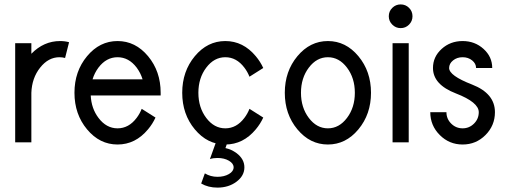

<svg xmlns="http://www.w3.org/2000/svg" viewBox="-20 -645 2311 870"><path d="M122.1 0H48.8V-449.2H122.1V-401.4Q178.2 -459 252.4 -459Q274.9 -459 293 -453.6L274.9 -382.3Q262.7 -385.7 249.5 -385.7Q199.2 -385.7 161.9 -338.6Q124.5 -291.5 122.1 -224.6Z M512.7 9.8Q431.6 9.8 374.5 -58.8Q317.4 -127.4 317.4 -224.6Q317.4 -321.8 374.5 -390.4Q431.6 -459 512.7 -459Q593.8 -459 650.9 -390.4Q708 -321.8 708 -224.6V-212.4H391.1Q394 -153.3 426.3 -110.8Q461.9 -63.5 512.7 -63.5Q563.5 -63.5 599.1 -110.8Q613.3 -129.4 622.1 -151.9L684.6 -112.3Q671.4 -83.5 650.9 -59.1Q593.8 9.8 512.7 9.8ZM626 -285.6Q617.2 -314.5 599.1 -338.9Q563.5 -385.7 512.7 -385.7Q461.9 -385.7 426.3 -338.9Q408.2 -314.5 399.4 -285.6Z M1001 9.8Q919.9 9.8 862.8 -58.8Q805.7 -127.4 805.7 -224.6Q805.7 -321.8 862.8 -390.4Q919.9 -459 1001 -459Q1082 -459 1139.2 -390.1Q1159.7 -365.7 1172.9 -336.9L1110.4 -297.4Q1101.6 -319.8 1087.4 -338.4Q1051.8 -385.7 1001 -385.7Q950.2 -385.7 914.6 -338.6Q878.9 -291.5 878.9 -224.6Q878.9 -157.7 914.6 -110.6Q950.2 -63.5 1001 -63.5Q1051.8 -63.5 1087.4 -110.8Q1101.6 -129.4 1110.4 -151.9L1172.9 -112.3Q1159.7 -83.5 1139.2 -59.1Q1082 9.8 1001 9.8Z M965.3 205.1Q923.3 205.1 891.6 186.5L908.2 140.6Q934.1 156.2 965.3 156.2Q995.6 156.2 1017.1 143.8Q1038.6 131.3 1038.6 113.3Q1038.6 95.7 1017.3 83.3Q996.1 70.8 965.3 70.8Q946.3 70.8 931.2 75.7L961.9 -9.8H1014.2L1001.5 25.9Q1029.3 32.2 1051.8 48.8Q1087.4 75.7 1087.4 113.3Q1087.4 151.4 1051.8 178.2Q1016.1 205.1 965.3 205.1Z M1465.8 9.8Q1384.8 9.8 1327.6 -58.8Q1270.5 -127.4 1270.5 -224.6Q1270.5 -321.8 1327.6 -390.4Q1384.8 -459 1465.8 -459Q1546.9 -459 1604 -390.4Q1661.1 -321.8 1661.1 -224.6Q1661.1 -127.4 1604 -58.8Q1546.9 9.8 1465.8 9.8ZM1465.8 -63.5Q1516.6 -63.5 1552.2 -110.6Q1587.9 -157.7 1587.9 -224.6Q1587.9 -291.5 1552.2 -338.6Q1516.6 -385.7 1465.8 -385.7Q1415 -385.7 1379.4 -338.6Q1343.8 -291.5 1343.8 -224.6Q1343.8 -157.7 1379.4 -110.6Q1415 -63.5 1465.8 -63.5Z M1832 0H1758.8V-449.2H1832ZM1795.4 -517.6Q1773.4 -517.6 1757.6 -533.4Q1741.7 -549.3 1741.7 -571.3Q1741.7 -593.8 1757.6 -609.4Q1773.4 -625 1795.4 -625Q1817.9 -625 1833.5 -609.4Q1849.1 -593.8 1849.1 -571.3Q1849.1 -549.3 1833.5 -533.4Q1817.9 -517.6 1795.4 -517.6Z M2076.2 9.8Q2015.6 9.8 1972.7 -33.2Q1929.7 -76.2 1929.7 -136.7H2002.9Q2002.9 -106.4 2024.4 -85Q2045.9 -63.5 2076.2 -63.5Q2106.4 -63.5 2127.9 -85Q2149.4 -106.4 2149.4 -136.7Q2149.4 -181.6 2045.7 -221.7Q1941.9 -261.7 1941.9 -336.9Q1941.9 -387.7 1981.2 -423.3Q2020.5 -459 2076.2 -459Q2131.8 -459 2171.1 -423.3Q2210.4 -387.7 2210.4 -336.9H2137.2Q2137.2 -356.9 2119.4 -371.3Q2101.6 -385.7 2076.2 -385.7Q2050.8 -385.7 2033 -371.3Q2015.1 -356.9 2015.1 -336.9Q2015.1 -302.2 2118.9 -262Q2222.7 -221.7 2222.7 -136.7Q2222.7 -76.2 2179.9 -33.2Q2137.2 9.8 2076.2 9.8Z"/></svg>

Font: Catrinity
Style: Regular
Weight: 400
Designer: Alexander Lange
Foundry: High-Logic / Made with FontCreator
Version: Version 2.090;May 20, 2024;FontCreator 15.0.0.2974 64-bit